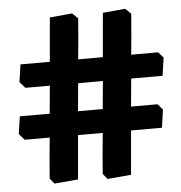

<svg xmlns="http://www.w3.org/2000/svg" viewBox="-49 -660 700 743"><g transform="rotate(-5 301.0 -288.0)"><path d="M133 37 116 16Q119 -24 122.5 -63.5Q126 -103 130 -142H33L12 -166L22 -234H138Q141 -261 143 -288Q145 -315 148 -342H53L32 -366L42 -434H156Q160 -477 163.5 -519.5Q167 -562 171 -605L258 -613L280 -592Q277 -552 273.5 -512.5Q270 -473 266 -434H362Q366 -477 369.5 -519.5Q373 -562 377 -605L464 -613L486 -592Q483 -552 479.5 -512.5Q476 -473 472 -434H577L596 -412L586 -342H464Q461 -315 459 -288Q457 -261 454 -234H557L576 -212L566 -142H446Q442 -99 438.5 -56.5Q435 -14 431 29L339 37L322 16Q325 -24 328.5 -63.5Q332 -103 336 -142H240Q236 -99 232.5 -56.5Q229 -14 225 29ZM248 -234H344Q347 -261 349 -288Q351 -315 354 -342H258Q255 -315 253 -288Q251 -261 248 -234Z"/></g></svg>

Font: Labrada Black
Style: Regular
Weight: 900
Designer: Mercedes Jáuregui
Foundry: Omnibus-Type Team
Version: Version 1.000; ttfautohint (v1.8.4.7-5d5b)